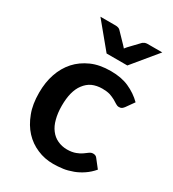

<svg xmlns="http://www.w3.org/2000/svg" viewBox="-178 -822 837 928"><g transform="rotate(30 241.0 -358.0)"><path d="M460.9 -449.7 428.7 -404.3Q423.3 -397.5 418 -393.6Q412.6 -389.6 402.3 -389.6Q392.6 -389.6 383.8 -395.5Q380.9 -397 373.8 -401.6Q366.7 -406.2 362.3 -408.7Q347.2 -416.5 333 -421.4Q314.5 -426.8 290 -426.8Q258.3 -426.8 232.9 -415.5Q209.5 -404.3 192.4 -381.3Q176.3 -360.4 168 -328.6Q160.2 -297.9 160.2 -257.3Q160.2 -216.8 168.9 -184.6Q176.8 -152.8 193.8 -130.9Q210.4 -108.9 233.9 -98.1Q258.8 -86.4 287.1 -86.4Q314.5 -86.4 335 -94.2Q352.5 -100.6 365.7 -109.9Q372.1 -114.3 387.7 -126Q397 -132.8 408.2 -132.8Q423.3 -132.8 430.7 -121.6L465.8 -76.7Q445.3 -52.7 421.4 -36.6Q397.9 -20.5 372.1 -10.7Q341.3 0.5 318.8 3.4Q289.1 7.3 264.6 7.3Q215.8 7.3 174.8 -10.7Q132.8 -28.3 101.6 -62Q70.3 -95.7 51.8 -145.5Q33.7 -191.9 33.7 -257.3Q33.7 -315.4 49.8 -362.3Q65.9 -410.2 97.7 -445.8Q128.4 -480 175.3 -501Q220.2 -521 282.7 -521Q341.3 -521 383.3 -502.4Q428.2 -482.4 460.9 -449.7ZM369.6 -723.1H452.1L337.4 -584H221.7L106.9 -723.1H192.4Q199.7 -723.1 207 -720.7Q212.9 -718.8 217.3 -714.4L270.5 -659.2Q271 -658.7 272.9 -656.5Q274.9 -654.3 275.9 -653.3Q276.9 -651.9 279.1 -649.7Q281.2 -647.5 281.7 -646.5Q282.2 -647 287.1 -653.3Q290 -657.2 292 -659.2L344.7 -714.4Q349.1 -717.8 355.5 -720.7Q362.8 -723.1 369.6 -723.1Z"/></g></svg>

Font: Lato-SemiBold
Style: Bold
Weight: 500
Designer: Lukasz Dziedzic with Adam Twardoch and Botio Nikoltchev
Foundry: tyPoland Lukasz Dziedzic
Version: ""